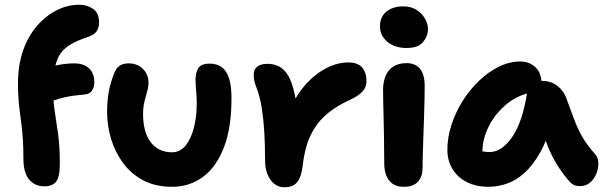

<svg xmlns="http://www.w3.org/2000/svg" viewBox="-20 -780 2563 812"><path d="M168 8Q127 8 103 -21Q79 -50 79 -109Q79 -153 77 -186Q75 -219 71.5 -247Q68 -275 64.5 -302Q61 -329 58.5 -359.5Q56 -390 56 -427Q56 -503 77 -564.5Q98 -626 135.5 -669.5Q173 -713 219.5 -736.5Q266 -760 316 -760Q348 -760 373.5 -742.5Q399 -725 399 -685Q399 -662 388 -647Q377 -632 355 -625Q306 -609 276 -590.5Q246 -572 231 -546Q216 -520 210.5 -482.5Q205 -445 205 -391Q205 -350 212 -306.5Q219 -263 226 -211Q233 -159 233 -89Q233 -31 217 -11.5Q201 8 168 8ZM154 -337Q126 -337 108 -352Q90 -367 90 -390Q90 -423 107.5 -449Q125 -475 157 -487Q197 -500 230.5 -506Q264 -512 294 -512Q321 -512 340 -502.5Q359 -493 369 -475Q379 -457 379 -431Q379 -411 368.5 -396Q358 -381 334 -380Q288 -376 258 -369.5Q228 -363 209 -355.5Q190 -348 177.5 -342.5Q165 -337 154 -337Z M708 10Q637 10 585.5 -17.5Q534 -45 500.5 -90.5Q467 -136 450 -192Q433 -248 433 -305Q433 -355 440.5 -394.5Q448 -434 463 -470Q470 -490 484.5 -501Q499 -512 525 -512Q560 -512 584 -489Q608 -466 608 -430Q608 -415 604.5 -401Q601 -387 596.5 -372Q592 -357 588.5 -339Q585 -321 585 -299Q585 -261 593 -230.5Q601 -200 617 -179Q633 -158 655.5 -147Q678 -136 707 -136Q742 -136 765 -164.5Q788 -193 800 -240Q812 -287 812 -342Q812 -364 810.5 -381Q809 -398 808 -412.5Q807 -427 807 -443Q807 -475 819.5 -493Q832 -511 867 -511Q896 -511 917 -496.5Q938 -482 948.5 -449.5Q959 -417 959 -364Q959 -239 927 -156.5Q895 -74 838.5 -32Q782 10 708 10Z M1182 12Q1158 12 1140 -2.5Q1122 -17 1111.5 -42.5Q1101 -68 1101 -101Q1101 -170 1097.5 -225Q1094 -280 1087 -323.5Q1080 -367 1068 -400Q1058 -426 1055.5 -438.5Q1053 -451 1053 -465Q1053 -485 1067 -497.5Q1081 -510 1112 -510Q1140 -510 1162 -498Q1184 -486 1200 -458Q1216 -430 1226.5 -381Q1237 -332 1240 -257L1181 -248Q1200 -313 1229.5 -363Q1259 -413 1296.5 -447Q1334 -481 1374 -498.5Q1414 -516 1452 -516Q1493 -516 1511.5 -494.5Q1530 -473 1530 -437Q1530 -412 1513.5 -393.5Q1497 -375 1459 -357Q1406 -333 1369.5 -303.5Q1333 -274 1310.5 -238.5Q1288 -203 1276.5 -163Q1265 -123 1260 -78Q1255 -42 1245 -22.5Q1235 -3 1219.5 4.5Q1204 12 1182 12Z M1688 10Q1658 10 1640 -3Q1622 -16 1613.5 -38.5Q1605 -61 1605 -89Q1605 -154 1604 -198.5Q1603 -243 1602.5 -276Q1602 -309 1601 -338Q1600 -367 1600 -400Q1600 -431 1610 -457Q1620 -483 1642.5 -498Q1665 -513 1700 -513Q1735 -513 1755 -490.5Q1775 -468 1776 -421Q1776 -401 1775.5 -366Q1775 -331 1773.5 -288.5Q1772 -246 1770.5 -203.5Q1769 -161 1768 -125Q1767 -89 1767 -67Q1767 -34 1748 -12Q1729 10 1688 10ZM1700 -577Q1649 -577 1618 -603.5Q1587 -630 1587 -668Q1587 -709 1614.5 -731Q1642 -753 1685 -753Q1719 -753 1742 -738Q1765 -723 1777.5 -701Q1790 -679 1790 -657Q1790 -628 1769.5 -602.5Q1749 -577 1700 -577Z M2046 10Q1994 10 1955 -9.5Q1916 -29 1894 -64.5Q1872 -100 1872 -147Q1872 -198 1889 -251Q1906 -304 1936 -352Q1966 -400 2005.5 -438Q2045 -476 2090 -498Q2135 -520 2181 -520Q2218 -520 2244 -496Q2270 -472 2270 -428Q2270 -412 2261 -403Q2252 -394 2238 -391Q2174 -381 2125 -341.5Q2076 -302 2048 -247.5Q2020 -193 2020 -134Q2020 -117 2022.5 -102.5Q2025 -88 2033 -66L1965 -168Q1989 -150 2007.5 -143.5Q2026 -137 2051 -137Q2102 -137 2146 -200.5Q2190 -264 2209 -387Q2212 -411 2230 -424.5Q2248 -438 2271 -438Q2310 -438 2337 -417Q2364 -396 2375 -365Q2392 -319 2406.5 -279.5Q2421 -240 2441.5 -203.5Q2462 -167 2497 -128Q2510 -113 2510.5 -90.5Q2511 -68 2502 -45.5Q2493 -23 2475.5 -8Q2458 7 2433 7Q2415 7 2404 0.5Q2393 -6 2385 -16Q2363 -42 2346 -67.5Q2329 -93 2314.5 -121.5Q2300 -150 2287.5 -185.5Q2275 -221 2262 -268L2315 -272Q2296 -192 2266 -138Q2236 -84 2200.5 -51Q2165 -18 2125.5 -4Q2086 10 2046 10Z"/></svg>

Font: Shantell Sans Light
Style: Bold
Weight: 700
Version: Version 1.011;[c5ecc13dd]